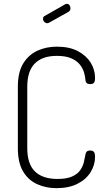

<svg xmlns="http://www.w3.org/2000/svg" viewBox="-20 -974 558 1000"><path d="M274 6Q219 6 173 -15Q127 -36 100 -81.5Q73 -127 73 -203V-522Q73 -598 101 -643.5Q129 -689 175 -710Q221 -731 276 -731Q341 -731 385 -708Q429 -685 452 -648Q475 -611 475 -569Q475 -549 469 -542.5Q463 -536 450 -536Q435 -536 430 -543Q425 -550 425 -557Q424 -574 418 -595.5Q412 -617 396.5 -637Q381 -657 352 -670Q323 -683 276 -683Q201 -683 161.5 -643.5Q122 -604 122 -522V-203Q122 -120 162 -81Q202 -42 280 -42Q327 -42 355 -54.5Q383 -67 397 -86.5Q411 -106 416.5 -128.5Q422 -151 425 -169Q426 -178 431.5 -184Q437 -190 450 -190Q463 -190 469 -183Q475 -176 475 -156Q475 -115 452 -77.5Q429 -40 384 -17Q339 6 274 6ZM226 -853Q218 -853 211 -860Q204 -867 204 -876Q204 -887 213 -891L320 -952Q324 -954 328 -954Q337 -954 342 -947Q347 -940 347 -931Q347 -918 336 -912L236 -856Q234 -855 231 -854Q228 -853 226 -853Z"/></svg>

Font: Dosis ExtraLight Light
Style: Regular
Weight: 300
Version: Version 3.001; ttfautohint (v1.8.2)